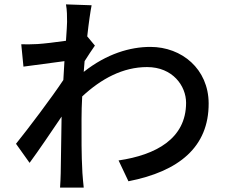

<svg xmlns="http://www.w3.org/2000/svg" viewBox="-20 -818 1040 876"><path d="M378 -652C385 -716 393 -769 398 -794L281 -798C286 -771 286 -743 286 -718C286 -707 284 -675 281 -632C233 -625 182 -619 151 -617C123 -616 102 -615 77 -616L87 -514C147 -522 228 -533 274 -539L269 -453C216 -373 108 -230 53 -162L115 -75C157 -132 215 -218 261 -286C259 -176 258 -119 257 -27C257 -11 255 21 254 38H362C360 18 357 -11 356 -29C351 -119 352 -190 352 -276C352 -307 353 -342 355 -378C442 -459 541 -512 651 -512C768 -512 829 -426 829 -349C829 -185 691 -111 521 -86L566 9C796 -36 933 -147 932 -347C931 -503 810 -604 666 -604C574 -604 467 -573 362 -490C363 -506 365 -523 366 -539C382 -564 400 -592 413 -610Z"/></svg>

Font: Noto Sans CJK JP Medium
Style: Regular
Weight: 500
Designer: Ryoko NISHIZUKA (kana & ideographs); Paul D. Hunt (Latin, Greek & Cyrillic); Wenlong ZHANG (bopomofo); Sandoll Communica
Foundry: Adobe Systems Incorporated
Version: Version 1.004;PS 1.004;hotconv 1.0.82;makeotf.lib2.5.63406